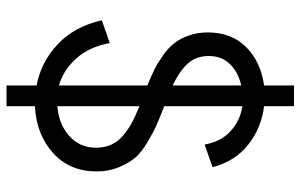

<svg xmlns="http://www.w3.org/2000/svg" viewBox="-190 -650 940 601"><g transform="rotate(90 280.5 -350.0)"><path d="M248 100.1V5.9Q175.3 -7.8 119.6 -59.6Q64 -111.3 43.9 -198.2L115.2 -223.1Q127.4 -158.2 163.8 -117.9Q200.2 -77.6 248 -64V-340.8Q218.8 -352.5 197.8 -363Q176.8 -373.5 153.3 -390.1Q129.9 -406.7 115.5 -425.3Q101.1 -443.8 91.6 -470.7Q82 -497.6 82 -529.8Q82 -604.5 128.4 -650.4Q174.8 -696.3 248 -706.1V-799.8H313V-706.1Q379.9 -698.2 432.6 -657Q485.4 -615.7 503.9 -544.9L433.1 -520Q423.8 -571.8 390.4 -601.8Q356.9 -631.8 313 -638.2V-393.1H314Q353 -377.9 373.5 -368.9Q394 -359.9 426.3 -340.6Q458.5 -321.3 474.9 -301.8Q491.2 -282.2 504.2 -251Q517.1 -219.7 517.1 -182.1Q517.1 -97.2 459 -45.2Q400.9 6.8 313 11.2V100.1ZM442.9 -180.2Q442.9 -207 433.1 -228.3Q423.3 -249.5 403.8 -265.6Q384.3 -281.7 363.8 -292.7Q343.3 -303.7 313 -315.9V-59.1Q369.6 -63.5 406.2 -96.4Q442.9 -129.4 442.9 -180.2ZM248 -419.9V-634.8Q206.1 -625 180.9 -599.1Q155.8 -573.2 155.8 -533.2Q155.8 -493.2 179.7 -467Q203.6 -440.9 248 -419.9Z"/></g></svg>

Font: LT Superior
Style: Regular
Weight: 400
Designer: Daniel Lyons
Foundry: LyonsType
Version: Version 1.000